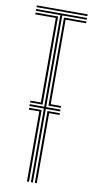

<svg xmlns="http://www.w3.org/2000/svg" viewBox="-91 -839 429 877"><g transform="rotate(10 124.0 -400.0)"><path d="M52.5 -358.2V-366.5H101.2V-758.5H6V-766.8H110.5V-358.2ZM6 -791.8V-800H241.8V-791.8ZM101.2 0V-325H52.5V-333.2H110.5V0ZM137.8 0V-333.2H195V-325H146.8V0ZM137.8 -358.2V-766.8H241.8V-758.5H146.8V-366.5H195V-358.2ZM119.5 0V-341.5H52.5V-350H119.5V-775H6V-783.2H241.8V-775H128.5V-350H195V-341.5H128.5V0Z"/></g></svg>

Font: Big Shoulders Inline Display Thin Light
Style: Regular
Weight: 300
Version: Version 2.002